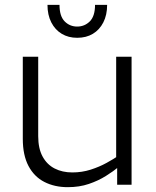

<svg xmlns="http://www.w3.org/2000/svg" viewBox="-20 -765 644 795"><path d="M524.8 0H465.1V-83.2L461 -98.2V-530H524.8ZM279.5 -51Q319.1 -51 355.3 -62.5Q391.5 -74.1 421.4 -90.6Q451.3 -107.1 470.5 -120.3L472.7 -75Q449.7 -56 418.4 -36.4Q387 -16.7 347.9 -3.4Q308.7 10 260.5 10Q205.9 10 163.8 -11.6Q121.7 -33.1 98 -77.7Q74.4 -122.4 74.4 -190V-530H138.2V-201.2Q138.2 -150.3 156.3 -117Q174.4 -83.6 206.3 -67.3Q238.1 -51 279.5 -51ZM299.6 -608.5Q263.2 -608.5 235.7 -625Q208.2 -641.4 192.4 -672.2Q176.6 -703.1 176.6 -744.9H226.4Q226.4 -698.1 247.7 -676.5Q269 -655 299.6 -655Q330.2 -655 351.9 -676.5Q373.5 -698.1 373.5 -744.9H423.6Q423.6 -703.1 407.8 -672.2Q392 -641.4 364.5 -625Q337 -608.5 299.6 -608.5Z"/></svg>

Font: Roundo Variable
Style: Regular
Weight: 200
Designer: Shiva Nallaperumal
Foundry: Indian Type Foundry
Version: Version 2.000